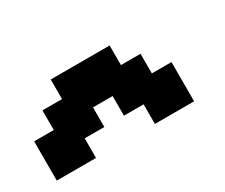

<svg xmlns="http://www.w3.org/2000/svg" viewBox="-52 -602 533 454"><g transform="rotate(-30 214.5 -375.0)"><path d="M53.6 -375V-428.6H107.1V-482.1H267.9V-428.6H321.4V-375H375V-267.9H267.9V-321.4H214.3V-375H160.7V-321.4H107.1V-267.9H0V-375Z"/></g></svg>

Font: Jersey 10
Style: Regular
Weight: 400
Designer: Sarah Cadigan-Fried
Version: Version 1.000